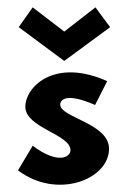

<svg xmlns="http://www.w3.org/2000/svg" viewBox="-20 -492 348 523"><path d="M69 -95 29 -28C134 52 277 -2 277 -87C277 -156 144 -172 144 -207C144 -221 162 -240 239 -206L272 -271C129 -335 49 -256 49 -201C49 -144 172 -126 172 -83C172 -63 137 -44 69 -95ZM69 -472 31 -418 155 -326 280 -418 240 -472 155 -406Z"/></svg>

Font: Hussar Tani
Style: Bold
Weight: 700
Foundry: Cannot Into Space Fonts
Version: Version 0.92